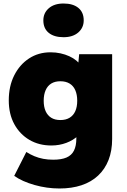

<svg xmlns="http://www.w3.org/2000/svg" viewBox="-20 -844 724 1094"><path d="M319 230Q247 230 176.5 210Q106 190 61 158L130 22Q152 36 176 46Q200 56 226.5 61Q253 66 283 66Q330 66 359 53.5Q388 41 401.5 14Q415 -13 415 -55V-135L460 -131Q452 -97 425 -71Q398 -45 358 -30Q318 -15 273 -15Q202 -15 147.5 -47Q93 -79 61.5 -136.5Q30 -194 30 -272Q30 -353 61 -414.5Q92 -476 145.5 -511Q199 -546 268 -546Q298 -546 325 -540Q352 -534 375 -523.5Q398 -513 416 -498Q434 -483 445.5 -465Q457 -447 461 -426L420 -417L431 -535H619V-52Q619 15 598.5 67.5Q578 120 539 156.5Q500 193 444.5 211.5Q389 230 319 230ZM324 -160Q355 -160 376.5 -173Q398 -186 409 -210.5Q420 -235 420 -270Q420 -305 409 -330Q398 -355 376.5 -368Q355 -381 324 -381Q293 -381 272 -368Q251 -355 240 -330Q229 -305 229 -270Q229 -235 240 -210.5Q251 -186 272 -173Q293 -160 324 -160ZM342 -632Q288 -632 257.5 -657Q227 -682 227 -728Q227 -770 258 -797Q289 -824 342 -824Q396 -824 426.5 -799Q457 -774 457 -728Q457 -686 426 -659Q395 -632 342 -632Z"/></svg>

Font: Lexend Deca Black
Style: Regular
Weight: 900
Designer: Bonnie Shaver-Troup, Thomas Jockin
Foundry: Lexend
Version: Version 1.007